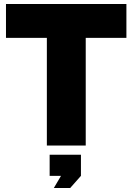

<svg xmlns="http://www.w3.org/2000/svg" viewBox="-20 -730 664 963"><path d="M614 -540H410V0H215V-540H10V-710H614ZM250 213 286 152H229V46H386V152L332 213Z"/></svg>

Font: Raleway Thin Black
Style: Regular
Weight: 900
Version: Version 4.026